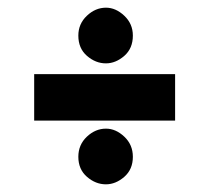

<svg xmlns="http://www.w3.org/2000/svg" viewBox="-20 -522 550 500"><path d="M184 -429.3Q184 -460 206.3 -481Q228.5 -502 256 -502Q281.5 -502 303.7 -481Q326 -460 326 -429.3Q326 -396 303.7 -376.5Q281.3 -357 255.8 -357Q229 -357 206.5 -376.5Q184 -396 184 -429.3ZM184 -113.7Q184 -145.1 206.3 -166.1Q228.5 -187 256 -187Q281.5 -187 303.7 -166.1Q326 -145.1 326 -113.7Q326 -81 303.7 -61.5Q281.3 -42 255.8 -42Q229 -42 206.5 -61.5Q184 -81 184 -113.7ZM69 -329H436V-208H69Z"/></svg>

Font: Reem Kufi
Style: Regular
Weight: 400
Designer: Khaled Hosny
Version: Version 1.6